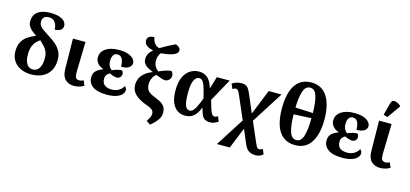

<svg xmlns="http://www.w3.org/2000/svg" viewBox="-81 -1434 4925 2307"><g transform="rotate(15 2382.0 -280.5)"><path d="M296 10Q222 10 164 -17Q106 -44 73.5 -95Q41 -146 42 -217Q43 -286 69 -331Q95 -376 138.5 -404.5Q182 -433 234 -454Q208 -473 182 -493Q156 -513 138.5 -540Q121 -567 121 -604Q121 -661 148.5 -696.5Q176 -732 223.5 -748.5Q271 -765 329 -765Q403 -765 447 -749Q491 -733 510.5 -708.5Q530 -684 530 -656Q530 -621 503 -602.5Q476 -584 431 -584Q431 -634 405.5 -671.5Q380 -709 327 -709Q286 -709 266.5 -687.5Q247 -666 247 -637Q247 -609 260 -587.5Q273 -566 301.5 -545Q330 -524 377 -495Q433 -461 474 -425Q515 -389 538 -345Q561 -301 561 -243Q561 -161 527.5 -104.5Q494 -48 434.5 -19Q375 10 296 10ZM299 -53Q349 -53 377 -95Q405 -137 406 -213Q407 -264 392.5 -299Q378 -334 353 -361Q328 -388 298 -415Q275 -401 252 -378Q229 -355 213.5 -315.5Q198 -276 197 -211Q196 -139 223 -96Q250 -53 299 -53Z M829 10Q763 10 720.5 -29.5Q678 -69 676 -155L671 -536H827L818 -164Q817 -115 828 -93Q839 -71 874 -71Q890 -71 903 -75.5Q916 -80 925 -86L951 -25Q932 -11 899 -0.5Q866 10 829 10Z M1236 10Q1118 10 1060.5 -32Q1003 -74 1003 -141Q1003 -181 1019 -206.5Q1035 -232 1061 -247.5Q1087 -263 1116 -273V-278Q1071 -292 1044.5 -324Q1018 -356 1018 -396Q1018 -465 1078.5 -506.5Q1139 -548 1242 -548Q1313 -548 1358 -531.5Q1403 -515 1424.5 -489.5Q1446 -464 1446 -436Q1446 -406 1416 -382.5Q1386 -359 1317 -359Q1317 -418 1299 -454.5Q1281 -491 1239 -491Q1213 -491 1198 -476.5Q1183 -462 1177 -440Q1171 -418 1171 -394Q1171 -357 1185 -329Q1199 -301 1221 -290Q1250 -304 1282.5 -312Q1315 -320 1338 -320Q1346 -315 1351.5 -304Q1357 -293 1357 -276Q1357 -254 1340.5 -237Q1324 -220 1299 -220Q1283 -220 1255 -228Q1227 -236 1208 -248Q1186 -235 1171.5 -217.5Q1157 -200 1157 -168Q1157 -115 1189 -90Q1221 -65 1280 -65Q1327 -65 1364.5 -87Q1402 -109 1421 -146Q1432 -139 1438.5 -127Q1445 -115 1445 -100Q1445 -73 1423.5 -48Q1402 -23 1356 -6.5Q1310 10 1236 10Z M1833 223 1783 189Q1803 160 1814 137Q1825 114 1825 89Q1825 66 1808.5 46.5Q1792 27 1739 9Q1644 -24 1590 -73Q1536 -122 1536 -198Q1536 -233 1551 -269.5Q1566 -306 1602 -338.5Q1638 -371 1700 -395V-397Q1664 -411 1635.5 -427.5Q1607 -444 1590 -467.5Q1573 -491 1573 -526Q1573 -558 1587.5 -587.5Q1602 -617 1639 -648Q1587 -658 1556 -681Q1525 -704 1525 -742Q1525 -774 1548 -790Q1571 -806 1611 -806Q1615 -787 1623.5 -764.5Q1632 -742 1650.5 -722.5Q1669 -703 1701 -693Q1734 -714 1778.5 -737.5Q1823 -761 1880 -789Q1893 -788 1908 -779.5Q1923 -771 1933.5 -757.5Q1944 -744 1944 -728Q1944 -693 1893 -670.5Q1842 -648 1737 -640Q1721 -621 1712 -598Q1703 -575 1703 -541Q1703 -498 1719.5 -468.5Q1736 -439 1764 -421Q1807 -440 1848 -453.5Q1889 -467 1915 -467Q1924 -460 1931.5 -446Q1939 -432 1939 -411Q1939 -383 1918 -361Q1897 -339 1865 -339Q1849 -339 1816 -350.5Q1783 -362 1753 -374Q1722 -352 1706.5 -316Q1691 -280 1691 -244Q1691 -217 1699 -193Q1707 -169 1732.5 -148Q1758 -127 1808 -108Q1867 -86 1897 -63Q1927 -40 1938 -14Q1949 12 1949 43Q1949 81 1932 113Q1915 145 1888.5 172Q1862 199 1833 223Z M2209 10Q2158 10 2115.5 -17Q2073 -44 2047.5 -102.5Q2022 -161 2022 -257Q2022 -355 2051 -419Q2080 -483 2129.5 -514.5Q2179 -546 2241 -546Q2298 -546 2342 -512Q2386 -478 2413 -389H2417L2461 -536H2621L2465 -254Q2484 -188 2497 -147.5Q2510 -107 2523.5 -89Q2537 -71 2556 -71Q2571 -71 2596 -86L2622 -25Q2603 -14 2578.5 -2Q2554 10 2523 10Q2488 10 2463.5 -1Q2439 -12 2422 -43Q2405 -74 2390 -134H2386Q2361 -66 2319 -28Q2277 10 2209 10ZM2248 -63Q2269 -63 2287.5 -81Q2306 -99 2321.5 -128Q2337 -157 2350 -189Q2363 -221 2372 -248Q2346 -363 2323.5 -417Q2301 -471 2262 -471Q2239 -471 2218.5 -451Q2198 -431 2186 -386Q2174 -341 2174 -264Q2174 -178 2185 -134.5Q2196 -91 2213 -77Q2230 -63 2248 -63Z M2670 240 2896 -114 2770 -406Q2753 -445 2742 -453.5Q2731 -462 2716 -462Q2709 -462 2698 -457Q2687 -452 2678 -447L2652 -508Q2684 -529 2715.5 -536Q2747 -543 2768 -543Q2815 -543 2838 -522Q2861 -501 2884 -447L2980 -223L3106 -536H3266L3015 -142L3126 114Q3143 153 3153.5 161Q3164 169 3175 169Q3186 169 3197.5 164Q3209 159 3218 154L3244 215Q3219 237 3194.5 243.5Q3170 250 3149 250Q3103 250 3069 229.5Q3035 209 3012 155L2936 -22L2830 240Z M3578 10Q3487 10 3428 -37Q3369 -84 3341 -171Q3313 -258 3313 -379Q3313 -500 3341 -587Q3369 -674 3428 -721.5Q3487 -769 3579 -769Q3666 -769 3724.5 -721.5Q3783 -674 3812.5 -586.5Q3842 -499 3842 -378Q3842 -197 3775.5 -93.5Q3709 10 3578 10ZM3687 -418Q3685 -553 3661.5 -629Q3638 -705 3579 -705Q3520 -705 3495.5 -630.5Q3471 -556 3468 -428ZM3578 -53Q3638 -53 3662 -132.5Q3686 -212 3687 -354L3468 -344Q3469 -210 3493 -131.5Q3517 -53 3578 -53Z M4164 10Q4046 10 3988.5 -32Q3931 -74 3931 -141Q3931 -181 3947 -206.5Q3963 -232 3989 -247.5Q4015 -263 4044 -273V-278Q3999 -292 3972.5 -324Q3946 -356 3946 -396Q3946 -465 4006.5 -506.5Q4067 -548 4170 -548Q4241 -548 4286 -531.5Q4331 -515 4352.5 -489.5Q4374 -464 4374 -436Q4374 -406 4344 -382.5Q4314 -359 4245 -359Q4245 -418 4227 -454.5Q4209 -491 4167 -491Q4141 -491 4126 -476.5Q4111 -462 4105 -440Q4099 -418 4099 -394Q4099 -357 4113 -329Q4127 -301 4149 -290Q4178 -304 4210.5 -312Q4243 -320 4266 -320Q4274 -315 4279.5 -304Q4285 -293 4285 -276Q4285 -254 4268.5 -237Q4252 -220 4227 -220Q4211 -220 4183 -228Q4155 -236 4136 -248Q4114 -235 4099.5 -217.5Q4085 -200 4085 -168Q4085 -115 4117 -90Q4149 -65 4208 -65Q4255 -65 4292.5 -87Q4330 -109 4349 -146Q4360 -139 4366.5 -127Q4373 -115 4373 -100Q4373 -73 4351.5 -48Q4330 -23 4284 -6.5Q4238 10 4164 10Z M4637 10Q4571 10 4528.5 -29.5Q4486 -69 4484 -155L4479 -536H4635L4626 -164Q4625 -115 4636 -93Q4647 -71 4682 -71Q4698 -71 4711 -75.5Q4724 -80 4733 -86L4759 -25Q4740 -11 4707 -0.5Q4674 10 4637 10ZM4564 -603 4514 -619 4555 -774Q4566 -815 4601.5 -811Q4637 -807 4677 -774V-762Z"/></g></svg>

Font: NotoSerif-Bold
Style: Regular
Weight: 700
Designer: Monotype Design Team
Foundry: Monotype Imaging Inc.
Version: Version 2.007; ttfautohint (v1.8) -l 8 -r 50 -G 200 -x 14 -D